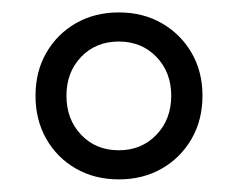

<svg xmlns="http://www.w3.org/2000/svg" viewBox="-20 -762 379 306"><path d="M169.4 -476.1Q130.9 -476.1 100.8 -493.4Q70.8 -510.7 53.7 -540.8Q36.6 -570.8 36.6 -609.4Q36.6 -647.9 53.7 -677.7Q70.8 -707.5 100.8 -724.9Q130.9 -742.2 169.4 -742.2Q208 -742.2 238 -724.9Q268.1 -707.5 285.4 -677.7Q302.7 -647.9 302.7 -609.4Q302.7 -570.8 285.4 -540.8Q268.1 -510.7 238 -493.4Q208 -476.1 169.4 -476.1ZM169.4 -522.5Q205.6 -522.5 229.2 -547.1Q252.9 -571.8 252.9 -609.4Q252.9 -647 229.2 -671.4Q205.6 -695.8 169.4 -695.8Q132.8 -695.8 109.4 -671.4Q85.9 -647 85.9 -609.4Q85.9 -571.8 109.4 -547.1Q132.8 -522.5 169.4 -522.5Z"/></svg>

Font: Kumbh Sans
Style: Regular
Weight: 400
Version: Version 1.005